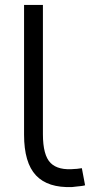

<svg xmlns="http://www.w3.org/2000/svg" viewBox="-20 -748 367 774"><path d="M323 -1Q316 1 307 2Q298 3 288.5 4Q279 5 271 6Q173 10 125 -41Q77 -92 77 -205V-728H153V-207Q153 -122 184 -91Q215 -60 283 -67Q290 -67 298.5 -68.5Q307 -70 310 -70Z"/></svg>

Font: Nata Sans
Style: Regular
Weight: 400
Designer: Daniel Uzquiano Cruz
Version: Version 1.001